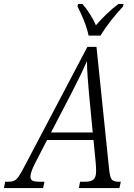

<svg xmlns="http://www.w3.org/2000/svg" viewBox="-72 -951 677 971"><path d="M-52 0 -46 -32H-30Q-12 -32 -0.5 -37Q11 -42 22.5 -58.5Q34 -75 52 -110L370 -714H416L479 -103Q483 -58 492 -45Q501 -32 525 -32H539L532 0H327L333 -32H360Q388 -32 401 -43.5Q414 -55 414 -85Q414 -93 413.5 -106Q413 -119 412 -128L401 -243H166L103 -121Q82 -78 82 -58Q82 -43 92 -37.5Q102 -32 129 -32H153L146 0ZM292 -485 186 -281H397L378 -479Q374 -523 371 -564.5Q368 -606 368 -642Q352 -606 334.5 -569.5Q317 -533 292 -485ZM376 -771Q369 -806 352.5 -847Q336 -888 320 -918L323 -931H345Q365 -908 383 -879.5Q401 -851 413 -823Q436 -850 466 -879Q496 -908 527 -931H553L550 -918Q519 -885 488.5 -846Q458 -807 436 -771Z"/></svg>

Font: Noto Serif Condensed Light
Style: Italic
Weight: 300
Width: 3
Italic angle: -12°
Designer: Monotype Design Team
Foundry: Monotype Imaging Inc.
Version: Version 2.014; ttfautohint (v1.8.4.7-5d5b)